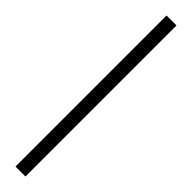

<svg xmlns="http://www.w3.org/2000/svg" viewBox="-288 -620 710 710"><g transform="rotate(45 67.0 -265.0)"><path d="M41 130V-660H93V130Z"/></g></svg>

Font: Bricolage Grotesque 96pt Condensed ExtraLight
Style: Regular
Weight: 200
Width: 3
Designer: Mathieu Triay
Foundry: Atelier Triay
Version: Version 1.001; ttfautohint (v1.8.4.7-5d5b);gftools[0.9.33.de